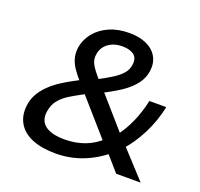

<svg xmlns="http://www.w3.org/2000/svg" viewBox="-125 -853 1043 1002"><g transform="rotate(20 396.0 -352.5)"><path d="M282 9Q203 9 150 -13Q97 -35 72.5 -77Q48 -119 55 -175Q59 -210 75.5 -239.5Q92 -269 118.5 -295Q145 -321 180 -343.5Q215 -366 256 -387L295 -407L275 -384Q250 -412 232 -438Q214 -464 206.5 -491Q199 -518 203 -550Q210 -596 240 -633.5Q270 -671 318.5 -692.5Q367 -714 430 -714Q485 -714 525 -696Q565 -678 584.5 -644Q604 -610 598 -565Q593 -525 567 -490.5Q541 -456 496 -426Q451 -396 391 -367L399 -391L569 -197L551 -196Q583 -236 608.5 -293Q634 -350 648 -416H742Q724 -332 688 -261.5Q652 -191 605 -138V-159L751 0H615L533 -94H557Q499 -45 428.5 -18Q358 9 282 9ZM300 -76Q360 -76 411 -95Q462 -114 502 -152L496 -132L303 -352L345 -348L310 -329Q276 -311 244 -291.5Q212 -272 190.5 -245Q169 -218 164 -178Q158 -128 193 -102Q228 -76 300 -76ZM420 -636Q372 -636 340.5 -612Q309 -588 304 -548Q301 -526 308 -507.5Q315 -489 331 -468Q347 -447 370 -421L343 -424Q393 -450 427 -471.5Q461 -493 479.5 -515Q498 -537 501 -565Q506 -601 483.5 -618.5Q461 -636 420 -636Z"/></g></svg>

Font: Nunito Sans 10pt SemiExpanded SemiBold
Style: Italic
Weight: 600
Width: 6
Italic angle: -9°
Designer: Vernon Adams
Foundry: Vernon Adams
Version: Version 3.101;gftools[0.9.27]